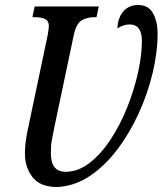

<svg xmlns="http://www.w3.org/2000/svg" viewBox="-20 -740 652 770"><path d="M209 10Q141 10 110.5 -29.5Q80 -69 80 -123Q80 -155 85 -185.5Q90 -216 95 -237L172 -603Q173 -613 174.5 -621Q176 -629 176 -634Q176 -657 160.5 -664Q145 -671 121 -671H110L119 -714H376L367 -671H356Q330 -671 308 -658.5Q286 -646 276 -600L197 -225Q192 -199 189 -184Q186 -169 185 -156Q184 -143 184 -125Q184 -51 243 -51Q293 -51 339 -86.5Q385 -122 423.5 -180.5Q462 -239 490 -309Q518 -379 533.5 -449Q549 -519 549 -576Q549 -642 500 -642Q475 -642 451 -626Q451 -648 459.5 -669.5Q468 -691 486.5 -705.5Q505 -720 534 -720Q575 -720 593.5 -687Q612 -654 612 -605Q612 -531 592.5 -448.5Q573 -366 536.5 -286Q500 -206 450 -140Q400 -74 339 -33.5Q278 7 209 10Z"/></svg>

Font: Noto Serif ExtraCondensed Medium
Style: Italic
Weight: 500
Width: 2
Italic angle: -12°
Designer: Monotype Design Team
Foundry: Monotype Imaging Inc.
Version: Version 2.013; ttfautohint (v1.8.4.7-5d5b)